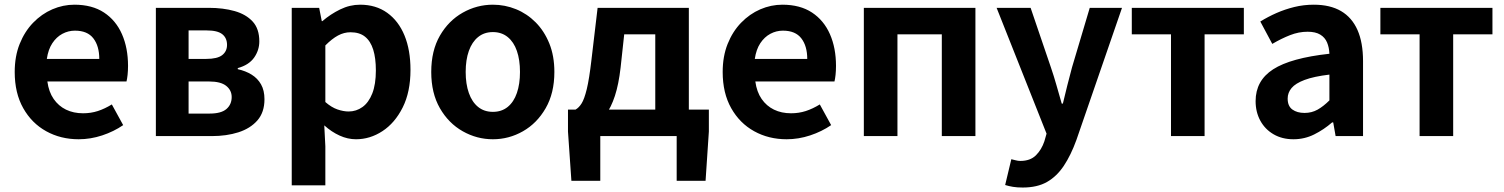

<svg xmlns="http://www.w3.org/2000/svg" viewBox="-20 -594 6563 838"><path d="M323.4 13.8Q244.9 13.8 181.7 -21.2Q118.5 -56.1 81.4 -121.9Q44.2 -187.7 44.2 -279.9Q44.2 -348.1 65.8 -402.2Q87.4 -456.3 124.6 -494.8Q161.8 -533.2 208.5 -553.4Q255.3 -573.5 304.7 -573.5Q382.1 -573.5 434 -539.3Q485.9 -505.1 512.4 -444.7Q538.8 -384.4 538.8 -306.4Q538.8 -285.9 536.9 -267.6Q534.9 -249.4 532.1 -238.4H186.7Q192.9 -192.8 214.2 -162.1Q235.4 -131.4 268.1 -115.5Q300.8 -99.6 342.6 -99.6Q376.6 -99.6 407 -109.4Q437.3 -119.3 468.1 -138.2L517.6 -47.9Q476.7 -19.8 426 -3Q375.4 13.8 323.4 13.8ZM184.4 -336.9H413.3Q413.3 -393.2 387.4 -426.7Q361.6 -460.2 307.1 -460.2Q278 -460.2 252.2 -446.4Q226.4 -432.6 208.4 -405.4Q190.4 -378.2 184.4 -336.9Z M660.3 0V-559.8H891.3Q953.7 -559.8 1003.6 -545.8Q1053.5 -531.8 1082.7 -500.1Q1111.8 -468.5 1111.8 -413.4Q1111.8 -374.9 1089.1 -342.5Q1066.3 -310.2 1017.8 -296.8V-292Q1052.1 -284.5 1078.2 -268.3Q1104.4 -252.1 1119.3 -225.8Q1134.3 -199.4 1134.3 -160.9Q1134.3 -103.7 1103.3 -68.3Q1072.2 -33 1020.4 -16.5Q968.6 0 904.3 0ZM803.1 -336.9H880.1Q928.9 -336.9 949.9 -353.5Q970.9 -370.1 970.9 -398.1Q970.9 -428.2 950.2 -444.7Q929.5 -461.2 882.3 -461.2H803.1ZM803.1 -98.3H894.9Q945.5 -98.3 968.4 -118.3Q991.2 -138.2 991.2 -170.5Q991.2 -200.1 967.3 -219.2Q943.4 -238.4 892.1 -238.4H803.1Z M1253.3 214.9V-559.8H1373L1384.4 -501.9H1387.2Q1422.3 -532.1 1464.5 -552.8Q1506.7 -573.5 1551.8 -573.5Q1620.7 -573.5 1670 -538.1Q1719.4 -502.6 1745.5 -439.1Q1771.6 -375.6 1771.6 -288.9Q1771.6 -192.9 1737.6 -125Q1703.5 -57.1 1649.3 -21.7Q1595.2 13.8 1533.7 13.8Q1497.5 13.8 1462.4 -2.2Q1427.2 -18.1 1395.3 -46.8L1400 44.4V214.9ZM1501.6 -107.4Q1535 -107.4 1562.1 -126.9Q1589.2 -146.4 1604.9 -186.2Q1620.5 -226.1 1620.5 -286.6Q1620.5 -340.3 1608.9 -377.5Q1597.2 -414.6 1573.1 -433.9Q1549.1 -453.2 1509.8 -453.2Q1481.5 -453.2 1455.2 -439Q1429 -424.9 1400 -395.7V-148.7Q1426.7 -125.3 1453 -116.3Q1479.2 -107.4 1501.6 -107.4Z M2131.3 13.8Q2061.3 13.8 1999.6 -21.1Q1937.9 -55.9 1900 -121.7Q1862.2 -187.5 1862.2 -279.9Q1862.2 -372.8 1900 -438.4Q1937.9 -503.9 1999.6 -538.7Q2061.3 -573.5 2131.3 -573.5Q2183.7 -573.5 2232.1 -553.9Q2280.4 -534.2 2318 -496.4Q2355.6 -458.5 2377.6 -404.2Q2399.6 -349.8 2399.6 -279.9Q2399.6 -187.5 2361.6 -121.7Q2323.7 -55.9 2262.5 -21.1Q2201.3 13.8 2131.3 13.8ZM2131.3 -105.8Q2169.3 -105.8 2195.9 -127.3Q2222.5 -148.9 2236 -188.2Q2249.5 -227.4 2249.5 -279.9Q2249.5 -332.7 2236 -371.7Q2222.5 -410.7 2195.9 -432.3Q2169.3 -454 2131.3 -454Q2093.2 -454 2066.7 -432.3Q2040.1 -410.7 2026.3 -371.7Q2012.5 -332.7 2012.5 -279.9Q2012.5 -227.4 2026.3 -188.2Q2040.1 -148.9 2066.7 -127.3Q2093.2 -105.8 2131.3 -105.8Z M2600 0V195.2H2473.9L2459 -20V-115.7H3073.9V-20L3059.5 195.2H2933.4V0ZM2840 -43.2V-444.1H2704.4L2688.6 -298.5Q2680.3 -226 2663.8 -175.5Q2647.2 -125.1 2623.8 -93.8Q2600.4 -62.5 2571.2 -47.7Q2542 -32.8 2508.1 -30.5L2492 -115.7Q2506.7 -123.9 2518.4 -142.5Q2530.2 -161 2541 -204.9Q2551.7 -248.9 2561.2 -330.9L2588.3 -559.8H2986.5V-43.2Z M3413.4 13.8Q3334.9 13.8 3271.7 -21.2Q3208.5 -56.1 3171.4 -121.9Q3134.2 -187.7 3134.2 -279.9Q3134.2 -348.1 3155.8 -402.2Q3177.4 -456.3 3214.6 -494.8Q3251.8 -533.2 3298.5 -553.4Q3345.3 -573.5 3394.7 -573.5Q3472.1 -573.5 3524 -539.3Q3575.9 -505.1 3602.4 -444.7Q3628.8 -384.4 3628.8 -306.4Q3628.8 -285.9 3626.9 -267.6Q3624.9 -249.4 3622.1 -238.4H3276.7Q3282.9 -192.8 3304.2 -162.1Q3325.4 -131.4 3358.1 -115.5Q3390.8 -99.6 3432.6 -99.6Q3466.6 -99.6 3497 -109.4Q3527.3 -119.3 3558.1 -138.2L3607.6 -47.9Q3566.7 -19.8 3516 -3Q3465.4 13.8 3413.4 13.8ZM3274.4 -336.9H3503.3Q3503.3 -393.2 3477.4 -426.7Q3451.6 -460.2 3397.1 -460.2Q3368 -460.2 3342.2 -446.4Q3316.4 -432.6 3298.4 -405.4Q3280.4 -378.2 3274.4 -336.9Z M3750.3 0V-559.8H4237.3V0H4090.6V-444.1H3897V0Z M4443.8 224.5Q4419.1 224.5 4401.2 221.5Q4383.3 218.5 4367.1 213.5L4394 100.9Q4402 102.6 4412.5 105.5Q4422.9 108.4 4433.3 108.4Q4476.3 108.4 4501 84.2Q4525.6 60 4538.2 22.8L4547.8 -10.6L4329.8 -559.8H4478.2L4566.7 -300Q4579.7 -262.1 4591 -222.2Q4602.2 -182.3 4614 -141.9H4619Q4628.1 -181.5 4638.4 -221.4Q4648.7 -261.3 4658.9 -300L4736.3 -559.8H4877.1L4678 17.1Q4654.1 83 4623.3 129.4Q4592.5 175.8 4549.7 200.2Q4507 224.5 4443.8 224.5Z M5090.9 0V-444.1H4919.8V-559.8H5408.9V-444.1H5237.5V0Z M5625.4 13.8Q5575.9 13.8 5538.6 -7.9Q5501.4 -29.5 5480.8 -67.2Q5460.2 -105 5460.2 -152.6Q5460.2 -242.2 5536.9 -291.6Q5613.7 -341 5782.3 -359.4Q5781.2 -386.8 5772.1 -408.6Q5763 -430.4 5742.4 -442.9Q5721.8 -455.5 5687.1 -455.5Q5648.3 -455.5 5610.3 -440.5Q5572.3 -425.6 5533 -402.4L5480.7 -500.1Q5514.1 -520.7 5551.2 -537.1Q5588.3 -553.4 5629.3 -563.5Q5670.3 -573.5 5714.1 -573.5Q5785.4 -573.5 5833 -545.7Q5880.6 -517.8 5904.9 -463Q5929.1 -408.3 5929.1 -327V0H5809.4L5798.9 -59.9H5794.4Q5758.3 -28.4 5716 -7.3Q5673.8 13.8 5625.4 13.8ZM5673.7 -101.1Q5705.1 -101.1 5730.6 -115.4Q5756.1 -129.7 5782.3 -155.8V-268.4Q5714.4 -260.3 5674.2 -245.2Q5634 -230.1 5617.1 -209.7Q5600.1 -189.3 5600.1 -163.8Q5600.1 -130.8 5620.7 -116Q5641.3 -101.1 5673.7 -101.1Z M6175.9 0V-444.1H6004.8V-559.8H6493.9V-444.1H6322.5V0Z"/></svg>

Font: Noto Sans KR Thin
Style: Regular
Weight: 100
Designer: Ryoko NISHIZUKA 西塚涼子 (kana, bopomofo & ideographs); Paul D. Hunt (Latin, Greek & Cyrillic); Sandoll Communications 산돌커뮤니
Foundry: Adobe
Version: Version 2.004-H2;hotconv 1.0.118;makeotfexe 2.5.65603